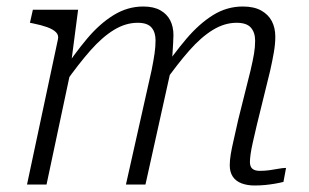

<svg xmlns="http://www.w3.org/2000/svg" viewBox="-20 -567 951 590"><path d="M63 0H123L201 -367L199 -376L220 -537H81L72 -497L82 -495Q107 -490 125 -483.5Q143 -477 152 -468Q161 -459 158 -446ZM769 -182 810 -349Q817 -380 821.5 -406Q826 -432 826 -454Q826 -482 815 -502.5Q804 -523 782 -535Q760 -547 726 -547Q677 -547 634.5 -520.5Q592 -494 552.5 -447.5Q513 -401 472 -340L484 -312Q525 -370 561.5 -411.5Q598 -453 634 -475Q670 -497 707 -497Q738 -497 751 -482Q764 -467 764 -442Q764 -422 760.5 -401.5Q757 -381 750 -351L712 -199Q704 -162 698 -136.5Q692 -111 689 -92.5Q686 -74 686 -59Q686 -38 695.5 -24Q705 -10 722.5 -3.5Q740 3 762 3Q779 3 794.5 1.5Q810 0 824.5 -2.5Q839 -5 851 -8L859 -51Q849 -51 836 -48.5Q823 -46 808.5 -44Q794 -42 778 -42Q763 -42 755.5 -48.5Q748 -55 748 -69Q748 -78 750 -93Q752 -108 757 -130Q762 -152 769 -182ZM367 0H427L504 -347Q505 -354 507 -369Q509 -384 510 -401Q511 -418 512 -433.5Q513 -449 513 -459Q513 -485 503 -504.5Q493 -524 472.5 -535.5Q452 -547 420 -547Q372 -547 329 -520.5Q286 -494 247 -447.5Q208 -401 168 -340L180 -312Q221 -370 257.5 -411.5Q294 -453 330 -475Q366 -497 403 -497Q433 -497 445.5 -482.5Q458 -468 458 -443Q458 -424 455 -403Q452 -382 446 -352Z"/></svg>

Font: Roboto Serif 20pt ExtraLight
Style: Italic
Weight: 250
Italic angle: -10°
Version: Version 1.007